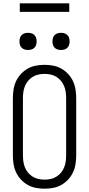

<svg xmlns="http://www.w3.org/2000/svg" viewBox="-20 -1136 540 1164"><path d="M250 8Q224 8 197.5 3Q171 -2 148 -15Q125 -28 106.5 -48Q88 -68 77 -92Q66 -116 62 -142.5Q58 -169 58 -195V-540Q58 -566 62 -592.5Q66 -619 77 -643Q88 -667 106.5 -687Q125 -707 148 -720Q171 -733 197.5 -738Q224 -743 250 -743Q276 -743 302.5 -738Q329 -733 352 -720Q375 -707 393.5 -687Q412 -667 423 -643Q434 -619 438 -592.5Q442 -566 442 -540V-195Q442 -169 438 -142.5Q434 -116 423 -92Q412 -68 393.5 -48Q375 -28 352 -15Q329 -2 302.5 3Q276 8 250 8ZM250 -47Q269 -47 287.5 -51Q306 -55 322 -65Q338 -75 350 -89.5Q362 -104 369 -121.5Q376 -139 378.5 -157.5Q381 -176 381 -195V-540Q381 -559 378.5 -577.5Q376 -596 369 -613.5Q362 -631 350 -645.5Q338 -660 322 -670Q306 -680 287.5 -684Q269 -688 250 -688Q231 -688 212.5 -684Q194 -680 178 -670Q162 -660 150 -645.5Q138 -631 131 -613.5Q124 -596 121.5 -577.5Q119 -559 119 -540V-195Q119 -176 121.5 -157.5Q124 -139 131 -121.5Q138 -104 150 -89.5Q162 -75 178 -65Q194 -55 212.5 -51Q231 -47 250 -47ZM350 -833Q339 -833 329 -836Q319 -839 311.5 -846.5Q304 -854 301 -864Q298 -874 298 -885Q298 -896 301 -906Q304 -916 311.5 -923.5Q319 -931 329 -934Q339 -937 350 -937Q361 -937 371 -934Q381 -931 388.5 -923.5Q396 -916 399 -906Q402 -896 402 -885Q402 -874 399 -864Q396 -854 388.5 -846.5Q381 -839 371 -836Q361 -833 350 -833ZM150 -833Q139 -833 129 -836Q119 -839 111.5 -846.5Q104 -854 101 -864Q98 -874 98 -885Q98 -896 101 -906Q104 -916 111.5 -923.5Q119 -931 129 -934Q139 -937 150 -937Q161 -937 171 -934Q181 -931 188.5 -923.5Q196 -916 199 -906Q202 -896 202 -885Q202 -874 199 -864Q196 -854 188.5 -846.5Q181 -839 171 -836Q161 -833 150 -833ZM100 -1064V-1116H400V-1064Z"/></svg>

Font: Iosevka Term Curly Light
Style: Regular
Weight: 300
Designer: Belleve Invis
Foundry: Belleve Invis
Version: Version 32.3.0